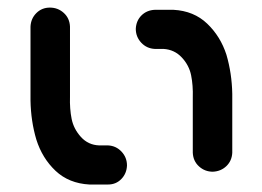

<svg xmlns="http://www.w3.org/2000/svg" viewBox="-20 -492 701 513"><path d="M113.3 -471.7Q134.8 -471.7 150.4 -457.5Q166 -443.4 167 -420.9V-233.4Q166 -201.2 171.4 -174.3Q176.8 -147.5 196.3 -126Q215.8 -104.5 245.1 -103.5H268.6Q290 -102.5 304.7 -86.9Q319.3 -71.3 319.3 -49.8Q318.4 -28.3 304.2 -13.7Q290 1 268.6 1H218.8Q164.1 -2 128.4 -35.6Q92.8 -69.3 77.1 -119.1Q62.5 -168 61.5 -223.6V-420.9Q62.5 -442.4 77.1 -457Q91.8 -471.7 113.3 -471.7ZM548.8 -33.2Q527.3 -33.2 511.7 -47.4Q496.1 -61.5 495.1 -84V-231.4Q496.1 -263.7 490.7 -290.5Q485.4 -317.4 465.8 -338.4Q446.3 -359.4 417 -361.3H393.6Q372.1 -362.3 357.4 -377.9Q342.8 -393.6 342.8 -415Q343.8 -436.5 357.9 -450.7Q372.1 -464.8 393.6 -465.8H443.4Q498 -462.9 533.7 -428.7Q569.3 -394.5 585 -345.7Q599.6 -295.9 600.6 -241.2V-84Q599.6 -62.5 585 -48.3Q570.3 -34.2 548.8 -33.2Z"/></svg>

Font: Nico Moji
Style: Regular
Weight: 400
Version: Version 1.02